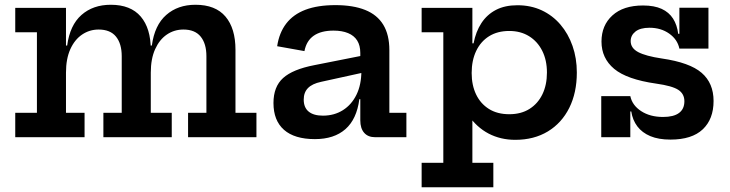

<svg xmlns="http://www.w3.org/2000/svg" viewBox="-20 -576 3064 806"><path d="M769.5 0V-102.5H846.5V-340Q846.5 -392.5 822.5 -422.2Q798.5 -452 750 -452Q711.5 -452 680.5 -431Q649.5 -410 631.2 -369.5Q613 -329 613 -271L589 -385H617.5Q629 -470.5 677.8 -513.2Q726.5 -556 800.5 -556Q884.5 -556 926.5 -506.5Q968.5 -457 968.5 -367V-102.5H1056.5V0ZM44 0V-102.5H135V-440.5H44V-543H257V-102.5H335V0ZM414 0V-102.5H491V-340Q491 -392.5 467 -422.2Q443 -452 394 -452Q356 -452 324.8 -431Q293.5 -410 275.2 -369.5Q257 -329 257 -271L233.5 -385H262Q273.5 -470.5 322 -513.2Q370.5 -556 445 -556Q528.5 -556 570.8 -506.5Q613 -457 613 -367V-102.5H701V0Z M1555 0Q1525 0 1508.8 -18.5Q1492.5 -37 1492.5 -71V-196.5L1502.5 -216.5L1497 -277.5L1492.5 -312.5V-353.5Q1492.5 -385 1479.5 -405.8Q1466.5 -426.5 1441.2 -437Q1416 -447.5 1380 -447.5Q1328 -447.5 1297.2 -426.2Q1266.5 -405 1258 -361.5L1143.5 -382Q1152 -438.5 1181.5 -477Q1211 -515.5 1262.2 -535Q1313.5 -554.5 1388 -554.5Q1462.5 -554.5 1513 -534.2Q1563.5 -514 1589 -472Q1614.5 -430 1614.5 -365.5V-102.5H1686V0ZM1302 8Q1216.5 8 1172.2 -31Q1128 -70 1128 -143.5Q1128 -212 1168.5 -248.5Q1209 -285 1299.5 -302.5L1521.5 -346.5V-275L1328 -232.5Q1290.5 -224.5 1272.8 -206.2Q1255 -188 1255 -158Q1255 -124.5 1275.8 -107.5Q1296.5 -90.5 1335.5 -90.5Q1383 -90.5 1419.5 -113.5Q1456 -136.5 1476.5 -178.5Q1497 -220.5 1497 -277.5L1522.5 -159.5H1488.5Q1477.5 -75.5 1430 -33.8Q1382.5 8 1302 8Z M1750 210V107.5H1841V-440.5H1750V-543H1963V-357L1960 -288V-260.5L1963 -195V107.5H2051V210ZM2143 11Q2081.5 11 2031.2 -15.2Q1981 -41.5 1945.2 -93.5Q1909.5 -145.5 1892 -221.5L1960 -269.5Q1960 -218.5 1978.5 -179.8Q1997 -141 2032.2 -118.8Q2067.5 -96.5 2118 -96.5Q2167.5 -96.5 2202.8 -118.8Q2238 -141 2257 -180.2Q2276 -219.5 2276 -271.5Q2276 -323.5 2256.2 -362.8Q2236.5 -402 2201 -424Q2165.5 -446 2118 -446Q2068.5 -446 2033.2 -424Q1998 -402 1979 -362.2Q1960 -322.5 1960 -269.5L1944.5 -394H1968Q1977.5 -443.5 2001 -479.2Q2024.5 -515 2062 -534.5Q2099.5 -554 2152 -554Q2208 -554 2253.8 -532.8Q2299.5 -511.5 2332.5 -473Q2365.5 -434.5 2383.5 -383Q2401.5 -331.5 2401.5 -271.5Q2401.5 -187 2369.8 -123.2Q2338 -59.5 2279.8 -24.2Q2221.5 11 2143 11Z M2794.5 10Q2744.5 10 2710 -4.5Q2675.5 -19 2655.5 -45.5Q2635.5 -72 2630 -108H2607L2626 -172.5Q2634 -134 2671.5 -109.5Q2709 -85 2763.5 -85Q2808 -85 2830.5 -101.8Q2853 -118.5 2853 -151Q2853 -182 2827.5 -198.8Q2802 -215.5 2734.5 -225Q2611.5 -242.5 2558.2 -287Q2505 -331.5 2505 -401.5Q2505 -469.5 2550.8 -511.2Q2596.5 -553 2679.5 -553Q2726.5 -553 2757.5 -538.8Q2788.5 -524.5 2805.5 -497.8Q2822.5 -471 2827 -434H2850L2832 -372Q2824 -410.5 2789.2 -435Q2754.5 -459.5 2706.5 -459.5Q2667.5 -459.5 2647.5 -443.5Q2627.5 -427.5 2627.5 -403.5Q2627.5 -374 2659.2 -357.2Q2691 -340.5 2758 -330.5Q2875.5 -313.5 2925.5 -270.2Q2975.5 -227 2975.5 -152Q2975.5 -76 2930 -33Q2884.5 10 2794.5 10ZM2504 0V-172.5H2626V0ZM2832 -372V-543.5H2954V-372Z"/></svg>

Font: Hepta Slab SemiBold
Style: Regular
Weight: 600
Designer: Michael LaGattuta
Foundry: Michael LaGattuta
Version: Version 1.102